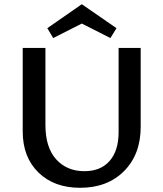

<svg xmlns="http://www.w3.org/2000/svg" viewBox="-20 -886 777 913"><path d="M369 -774 233 -705 205 -752 369 -866 534 -752 505 -705ZM544 -658H649V-283Q649 -152 570 -72.5Q491 7 361 7Q237 7 162.5 -66Q88 -139 88 -261V-658H196V-292Q196 -185 247 -128.5Q298 -72 381 -72Q459 -72 501.5 -121Q544 -170 544 -257Z"/></svg>

Font: EauTest Semibold
Style: Regular
Weight: 600
Designer: Christian Thalmann (Catharsis Fonts)
Version: Version 0.001;PS 000.001;hotconv 1.0.88;makeotf.lib2.5.64775